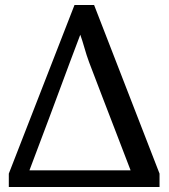

<svg xmlns="http://www.w3.org/2000/svg" viewBox="-20 -743 671 763"><path d="M15 -53 276 -723H354L614 -53V0H15ZM499 -66Q473 -134 444.5 -208Q416 -282 387.5 -356Q359 -430 334 -496Q324 -523 315.5 -553Q307 -583 299 -605Q289 -579 279 -552Q269 -525 259 -499Q219 -391 178.5 -282.5Q138 -174 97 -66Z"/></svg>

Font: Rosario Light
Style: Regular
Weight: 300
Designer: Hector Gatti
Foundry: Omnibus Type
Version: Version 1.101; ttfautohint (v1.8.1.43-b0c9)